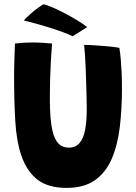

<svg xmlns="http://www.w3.org/2000/svg" viewBox="-20 -878 646 913"><path d="M297 15.5Q208 15.5 157.2 -24.5Q106.5 -64.5 81.5 -138.5Q58.5 -205 52.8 -300.2Q47 -395.5 47 -515.5Q47 -534 47.5 -554Q48 -574 48.5 -594.8Q49 -615.5 49.8 -635Q50.5 -654.5 51 -671Q71.5 -673.5 92.5 -674.8Q113.5 -676 132.5 -676Q158 -676 183 -674.5Q208 -673 227.5 -671Q224.5 -633.5 222 -589.5Q219.5 -545.5 218.2 -499.8Q217 -454 217 -411Q217 -361 220 -322.2Q223 -283.5 229.5 -256Q239 -215 258 -195.5Q277 -176 307 -176Q340 -176 358.8 -198.5Q377.5 -221 385 -262Q392.5 -303 392.5 -357.5Q392.5 -377.5 391.8 -409.2Q391 -441 390 -478.2Q389 -515.5 387.5 -552Q386 -588.5 384 -618.2Q382 -648 380 -664.5Q400 -664.5 426.2 -662.8Q452.5 -661 478.2 -659Q504 -657 523 -654.5Q542 -652 547.5 -650.5Q552 -624 554.5 -592.8Q557 -561.5 558.5 -528Q560 -494.5 560 -461Q560 -361.5 549.8 -275Q539.5 -188.5 511.5 -123.2Q483.5 -58 431.5 -21.2Q379.5 15.5 297 15.5ZM185.5 -857.5Q196.5 -856.5 222.2 -846Q248 -835.5 280 -819Q312 -802.5 342.8 -784.2Q373.5 -766 394.5 -749L325.5 -705.5Q309 -714 280 -724.8Q251 -735.5 217 -746.2Q183 -757 150.2 -766Q117.5 -775 93.5 -780.5Q97.5 -786 111 -799Q124.5 -812 144.2 -828Q164 -844 185.5 -857.5Z"/></svg>

Font: Grandstander Thin
Style: Bold
Weight: 700
Version: Version 1.200